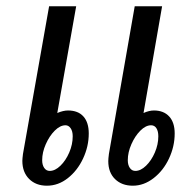

<svg xmlns="http://www.w3.org/2000/svg" viewBox="-20 -580 611 610"><path d="M262 -156Q262 -115 244 -76.5Q226 -38 195.5 -14Q165 10 129 10Q94 10 72.5 -11.5Q51 -33 51 -69Q51 -75 53 -91L136 -560H222L162 -221Q181 -229 196 -229Q228 -229 245 -210Q262 -191 262 -156ZM535 -156Q535 -115 517 -76.5Q499 -38 468 -14Q437 10 402 10Q367 10 345.5 -11Q324 -32 324 -68Q324 -75 326 -91L408 -560H495L436 -221Q454 -229 469 -229Q500 -229 517.5 -210Q535 -191 535 -156ZM211 -147Q211 -163 204.5 -172.5Q198 -182 188 -182Q171 -182 154 -165Q137 -148 125.5 -122Q114 -96 114 -71Q114 -56 120.5 -46.5Q127 -37 138 -37Q155 -37 172 -53.5Q189 -70 200 -95.5Q211 -121 211 -147ZM483 -147Q483 -163 477 -172.5Q471 -182 460 -182Q443 -182 426 -165Q409 -148 397.5 -122Q386 -96 386 -71Q386 -56 392.5 -46.5Q399 -37 410 -37Q427 -37 444 -53.5Q461 -70 472 -95.5Q483 -121 483 -147Z"/></svg>

Font: KoHo Medium
Style: Italic
Weight: 500
Italic angle: -10°
Designer: Cadson Demak & Katatrad Team
Foundry: Cadson Demak Co.,Ltd.
Version: Version 1.000